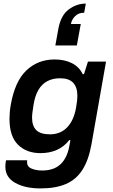

<svg xmlns="http://www.w3.org/2000/svg" viewBox="-20 -870 631 1072"><path d="M206 182Q120 182 65 151Q10 120 10 62Q10 55 10.5 46.5Q11 38 14 25H132Q131 31 131 35Q131 61 156.5 71.5Q182 82 216 82Q281 82 318.5 46.5Q356 11 368 -59Q370 -68 371 -76Q372 -84 373 -88H367Q338 -51 297.5 -33Q257 -15 206 -15Q128 -15 80.5 -62Q33 -109 33 -206Q33 -223 34.5 -242.5Q36 -262 40 -284Q63 -416 127.5 -477Q192 -538 285 -538Q340 -538 381 -517.5Q422 -497 442 -456H449L471 -526H572L491 -66Q475 24 440 78.5Q405 133 347.5 157.5Q290 182 206 182ZM259 -120Q288 -120 312.5 -130Q337 -140 355.5 -159.5Q374 -179 386.5 -207Q399 -235 405 -271Q409 -294 410.5 -308.5Q412 -323 412 -335Q412 -383 388.5 -408Q365 -433 315 -433Q275 -433 244.5 -417Q214 -401 194.5 -368Q175 -335 167 -283Q163 -257 161 -241.5Q159 -226 159 -213Q159 -167 182.5 -143.5Q206 -120 259 -120ZM459 -850 450 -799Q418 -799 399 -779.5Q380 -760 376 -736H431L409 -616H289L306 -710Q320 -785 364 -817.5Q408 -850 459 -850Z"/></svg>

Font: Archivo Variable SemiBold
Style: Italic
Weight: 600
Italic angle: -10°
Designer: Hector Gatti
Foundry: Omnibus-Type
Version: Version 2.001